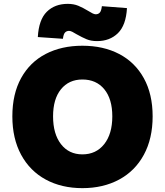

<svg xmlns="http://www.w3.org/2000/svg" viewBox="-20 -962 855 995"><path d="M44 -359Q44 -475 89.5 -557.5Q135 -640 217 -682.5Q299 -725 407 -725Q516 -725 598 -682Q680 -639 725.5 -556.5Q771 -474 771 -359Q771 -244 725.5 -160Q680 -76 597.5 -31.5Q515 13 407 13Q299 13 217 -31.5Q135 -76 89.5 -160Q44 -244 44 -359ZM562 -359Q562 -449 520.5 -499.5Q479 -550 407 -550Q337 -550 296 -499.5Q255 -449 255 -359Q255 -268 296 -215Q337 -162 407 -162Q478 -162 520 -215Q562 -268 562 -359ZM376 -785Q365 -792 355 -797Q345 -802 338 -802Q325 -802 317 -793.5Q309 -785 306 -761L176 -770Q181 -860 222.5 -901Q264 -942 331 -942Q362 -942 386 -932Q410 -922 438 -905Q449 -898 459 -893Q469 -888 476 -888Q489 -888 497 -896.5Q505 -905 508 -930L638 -920Q633 -831 591 -790Q549 -749 483 -749Q452 -749 429 -758.5Q406 -768 376 -785Z"/></svg>

Font: Nebula Sans Black
Style: Regular
Weight: 900
Designer: Paul D. Hunt for Adobe (as Source Sans)
Foundry: Nebula Entertainment & Broadcasting LLC
Version: Version 1.010